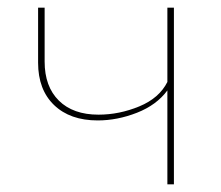

<svg xmlns="http://www.w3.org/2000/svg" viewBox="-20 -479 575 499"><path d="M415 -459H432V0H415V-244Q387 -206 336 -186Q285 -166 234 -166Q162 -166 120.5 -206Q79 -246 79 -316V-459H96V-319Q96 -254 133 -217.5Q170 -181 236 -181Q290 -181 342 -202.5Q394 -224 415 -266Z"/></svg>

Font: EauTestSC Thin
Style: Regular
Weight: 250
Designer: Christian Thalmann (Catharsis Fonts)
Version: Version 0.001;PS 000.001;hotconv 1.0.88;makeotf.lib2.5.64775